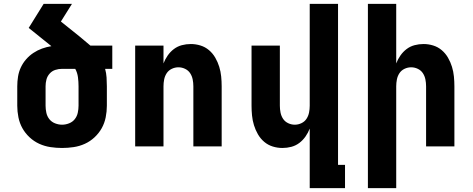

<svg xmlns="http://www.w3.org/2000/svg" viewBox="-20 -755 2440 990"><path d="M300 8Q270 8 240 3.5Q210 -1 182.5 -13.5Q155 -26 132.5 -47Q110 -68 95.5 -94Q81 -120 75 -150Q69 -180 69 -210V-310Q69 -335 73 -360Q77 -385 87.5 -407.5Q98 -430 114.5 -449Q131 -468 152 -482Q173 -496 196.5 -504.5Q220 -513 245 -517L128 -611L205 -735H351L294 -644L390 -567Q404 -555 418 -543.5Q432 -532 446 -520H559V-400H522Q528 -378 529.5 -355.5Q531 -333 531 -310V-210Q531 -180 525 -150Q519 -120 504.5 -94Q490 -68 467.5 -47Q445 -26 417.5 -13.5Q390 -1 360 3.5Q330 8 300 8ZM300 -112Q318 -112 336 -119Q354 -126 365.5 -140.5Q377 -155 381 -173.5Q385 -192 385 -210V-310Q385 -333 382 -356.5Q379 -380 368 -400H300Q282 -400 265 -394.5Q248 -389 236 -375.5Q224 -362 219.5 -345Q215 -328 215 -310V-210Q215 -192 219 -173.5Q223 -155 234.5 -140.5Q246 -126 264 -119Q282 -112 300 -112Z M677 0V-520H823V-428Q831 -449 844.5 -468.5Q858 -488 876.5 -502Q895 -516 917.5 -522Q940 -528 964 -528Q989 -528 1013.5 -520.5Q1038 -513 1057.5 -496.5Q1077 -480 1090 -457.5Q1103 -435 1110.5 -410.5Q1118 -386 1120.5 -360.5Q1123 -335 1123 -310V0H977V-310Q977 -328 973.5 -345.5Q970 -363 960.5 -377.5Q951 -392 934.5 -400Q918 -408 900 -408Q882 -408 865.5 -400Q849 -392 839.5 -377.5Q830 -363 826.5 -345.5Q823 -328 823 -310V0Z M1577 215V-92Q1569 -71 1555.5 -51.5Q1542 -32 1523.5 -18Q1505 -4 1482.5 2Q1460 8 1436 8Q1411 8 1386.5 0.5Q1362 -7 1342.5 -23.5Q1323 -40 1310 -62.5Q1297 -85 1289.5 -109.5Q1282 -134 1279.5 -159.5Q1277 -185 1277 -210V-520H1423V-210Q1423 -192 1426.5 -174.5Q1430 -157 1439.5 -142.5Q1449 -128 1465.5 -120Q1482 -112 1500 -112Q1518 -112 1534.5 -120Q1551 -128 1560.5 -142.5Q1570 -157 1573.5 -174.5Q1577 -192 1577 -210V-735H1723V95H1759V215Z M1877 215V-735H2023V-428Q2031 -449 2044.5 -468.5Q2058 -488 2076.5 -502Q2095 -516 2117.5 -522Q2140 -528 2164 -528Q2189 -528 2213.5 -520.5Q2238 -513 2257.5 -496.5Q2277 -480 2290 -457.5Q2303 -435 2310.5 -410.5Q2318 -386 2320.5 -360.5Q2323 -335 2323 -310V0H2177V-310Q2177 -328 2173.5 -345.5Q2170 -363 2160.5 -377.5Q2151 -392 2134.5 -400Q2118 -408 2100 -408Q2082 -408 2065.5 -400Q2049 -392 2039.5 -377.5Q2030 -363 2026.5 -345.5Q2023 -328 2023 -310V215Z"/></svg>

Font: Iosevka Heavy Extended
Style: Regular
Weight: 900
Width: 7
Monospace: yes
Designer: Belleve Invis
Foundry: Belleve Invis
Version: Version 32.5.0; ttfautohint (v1.8.4)